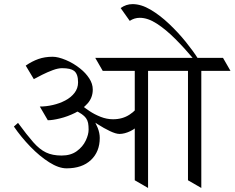

<svg xmlns="http://www.w3.org/2000/svg" viewBox="-20 -931 1162 951"><path d="M147.5 -539.1 107.4 -606Q138.2 -627.4 170.2 -638.7Q202.1 -649.9 240.7 -649.9Q267.6 -649.9 306.2 -633.8Q344.7 -617.7 377.9 -590.8Q404.3 -569.8 421.9 -543Q439.5 -516.1 439.5 -487.3Q439.5 -447.8 414.1 -418.9Q388.7 -390.1 351.6 -371.8Q314.5 -353.5 277.3 -344.5Q240.2 -335.4 216.8 -335.4L177.2 -403.3Q208.5 -403.3 241.7 -410.9Q274.9 -418.5 303.2 -433.3Q331.5 -448.2 349.1 -470.9Q366.7 -493.7 366.7 -523.4Q366.7 -564.9 346.7 -580.1Q329.6 -593.3 287.1 -593.3Q267.6 -593.3 241.2 -583.5Q214.8 -573.7 189.5 -561Q164.1 -548.3 147.5 -539.1ZM352.5 -383.8 378.9 -409.7Q390.6 -403.8 406.5 -387.2Q422.4 -370.6 438 -347.2Q453.6 -323.7 463.9 -297.9Q474.1 -272 474.1 -247.6Q474.1 -179.7 430.4 -138.4Q386.7 -97.2 309.6 -97.2Q271 -97.2 223.9 -127Q176.8 -156.7 130.6 -204.3Q84.5 -252 48.8 -304.2L69.3 -322.3Q113.8 -261.7 145 -226.3Q176.3 -190.9 208 -175.8Q239.7 -160.6 285.2 -160.6Q330.6 -160.6 360.4 -182.4Q390.1 -204.1 404.5 -234.4Q418.9 -264.6 418.9 -289.1Q418.9 -308.1 416.3 -321.8Q413.6 -335.4 405.8 -346.2Q391.1 -366.2 352.5 -383.8ZM368.2 -387.2 386.2 -408.2Q399.9 -396.5 424.1 -380.4Q448.2 -364.3 478.5 -352.3Q508.8 -340.3 540 -340.3Q586.9 -340.3 621.8 -363.3Q656.7 -386.2 668.9 -413.1V-317.9Q655.8 -295.9 626.2 -281.7Q596.7 -267.6 571.8 -267.6Q554.2 -267.6 524.4 -281.7Q494.6 -295.9 462.6 -316.4Q430.7 -336.9 404.5 -356.7Q378.4 -376.5 368.2 -387.2ZM642.1 -644.5 679.2 -580.1H488.8L451.7 -644.5ZM817.4 -644.5 854.5 -580.1H664.1L627 -644.5ZM647.5 -38.1V-644.5H713.4V0ZM920.4 -644.5 957.5 -580.1H767.1L730 -644.5ZM1084.5 -644.5 1121.6 -580.1H952.1L915 -644.5ZM911.1 -38.1V-644.5H977.1V0ZM961.9 -638.7H939Q894.5 -691.9 848.1 -738.3Q801.8 -784.7 757.1 -813.7Q712.4 -842.8 672.4 -842.8Q645.5 -842.8 622.6 -827.6L577.6 -891.1Q604.5 -910.6 636.7 -910.6Q679.2 -910.6 725.8 -883.1Q772.5 -855.5 817.6 -812.7Q862.8 -770 900.4 -723.4Q938 -676.8 961.9 -638.7Z"/></svg>

Font: Annapurna SIL
Style: Regular
Weight: 400
Designer: Peter Martin, Annie Olsen
Foundry: SIL International
Version: Version 2.000